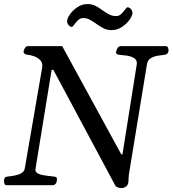

<svg xmlns="http://www.w3.org/2000/svg" viewBox="-24 -923 861 957"><path d="M8.3 0Q1.5 0 -1.5 -7.1Q-4.4 -14.2 -4.4 -20.5Q-4.4 -30.3 -0.5 -36.1Q3.4 -42 13.7 -43Q29.3 -44.4 48.3 -47.9Q67.4 -51.3 82.3 -59.8Q97.2 -68.4 99.6 -84L186.5 -587.9Q187 -590.3 187 -595.2Q187 -613.8 174.6 -625.2Q162.1 -636.7 145 -642.8Q127.9 -648.9 114.3 -649.9Q92.3 -651.9 93.8 -668Q94.2 -673.3 100.1 -683.1Q106 -692.9 114.3 -692.9H286.1L580.6 -153.3H586.4L657.7 -602.5Q658.2 -604.5 658.2 -607.9Q658.2 -626.5 641.8 -635Q625.5 -643.6 604.7 -646.2Q584 -648.9 569.8 -649.9Q554.7 -651.4 554.7 -660.6Q554.7 -670.9 561 -681.9Q567.4 -692.9 576.2 -692.9H803.2Q811.5 -692.9 814.2 -683.1Q816.9 -673.3 815.9 -668Q813 -651.9 796.4 -649.9Q781.2 -648.4 762 -645.3Q742.7 -642.1 727.3 -632.8Q711.9 -623.5 708.5 -602.5L618.7 -55.2Q617.2 -45.9 617.2 -39.8Q617.2 -33.7 616.2 -19.5Q614.7 1 603 7.8Q591.3 14.6 581.1 14.6Q576.2 14.6 570.1 13.2Q564 11.7 558.8 9.3Q553.7 6.8 551.8 3.9L241.7 -575.2H233.4L152.8 -80.6Q150.4 -64.5 167.2 -57.1Q184.1 -49.8 206.8 -47.4Q229.5 -44.9 244.1 -43Q252.4 -42 256.1 -39.8Q259.8 -37.6 259.8 -30.8Q259.8 -14.6 253.4 -7.3Q247.1 0 240.2 0ZM531.7 -772.9Q509.8 -772.9 491.9 -782Q474.1 -791 457.8 -803Q441.4 -814.9 425.3 -824Q409.2 -833 390.6 -833Q375.5 -833 364.5 -822Q353.5 -811 345.9 -800Q338.4 -789.1 333 -789.1Q325.2 -789.1 317.9 -797.9Q310.5 -806.6 310.5 -817.4Q310.5 -830.6 324.2 -850.8Q337.9 -871.1 361.3 -887Q384.8 -902.8 413.6 -902.8Q434.1 -902.8 451.7 -893.8Q469.2 -884.8 485.6 -872.8Q502 -860.8 518.8 -851.8Q535.6 -842.8 554.7 -842.8Q569.8 -842.8 580.8 -853.8Q591.8 -864.7 599.6 -875.7Q607.4 -886.7 612.3 -886.7Q620.1 -886.7 628.2 -877.9Q636.2 -869.1 636.2 -858.4Q636.2 -845.7 622.1 -825.2Q607.9 -804.7 584.2 -788.8Q560.5 -772.9 531.7 -772.9Z"/></svg>

Font: Gelasio
Style: Italic
Weight: 400
Italic angle: -8.5°
Designer: Eben Sorkin
Foundry: Eben Sorkin
Version: Version 1.008